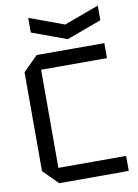

<svg xmlns="http://www.w3.org/2000/svg" viewBox="-98 -969 745 1033"><g transform="rotate(-10 275.0 -452.5)"><path d="M60 -80V-620L140 -700H510V-618H150V-82H520V0H140ZM510 -905V-825L320 -755L130 -825V-905L320 -835Z"/></g></svg>

Font: Tektur
Style: Regular
Weight: 400
Designer: Adam Jagosz
Foundry: Adam Jagosz
Version: Version 1.005;gftools[0.9.30]